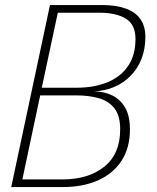

<svg xmlns="http://www.w3.org/2000/svg" viewBox="-20 -758 636 778"><path d="M394 -737.5Q451 -737.5 490 -723.2Q529 -709 549 -680.5Q569 -652 569 -608Q569 -559 553.2 -519.2Q537.5 -479.5 509.2 -450.8Q481 -422 443.2 -405.8Q405.5 -389.5 361.5 -388Q403 -387 435.8 -370.8Q468.5 -354.5 487.5 -321Q506.5 -287.5 506.5 -234Q506.5 -158.5 472.2 -106.2Q438 -54 376.8 -27Q315.5 0 233.5 0H25.5L182.5 -737.5ZM146.5 -389.5 131.5 -402.5H289.5Q361 -402.5 415 -424.5Q469 -446.5 499 -490.5Q529 -534.5 529 -600.5Q529 -658.5 489.8 -682.5Q450.5 -706.5 382 -706.5H196.5L218 -724ZM233 -31Q338 -31 402.5 -82.5Q467 -134 467 -234Q467 -289.5 443.5 -319.2Q420 -349 379.8 -360.2Q339.5 -371.5 288.5 -371.5H125.5L145.5 -384L67 -14L53 -31Z"/></svg>

Font: Epilogue ExtraLight
Style: Italic
Weight: 250
Italic angle: -12°
Designer: Tyler Finck
Foundry: Etcetera Type Co
Version: Version 2.112